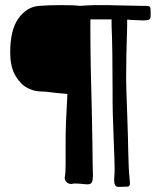

<svg xmlns="http://www.w3.org/2000/svg" viewBox="-20 -725 646 752"><path d="M427 -20 428 -39Q430 -50 428 -106.5Q426 -163 425 -187Q421 -293 421 -320V-365Q421 -541 417 -624V-649H334V-603Q334 -483 340 -273L342 -160L343 -76Q344 -58 344 -36Q344 -20 340 -11.5Q336 -3 323 -3Q315 -3 299 -5Q275 -7 267 -6Q260 -3 251.5 -5.5Q243 -8 237.5 -15.5Q232 -23 234 -33Q237 -48 237 -83V-174Q237 -238 244 -357L201 -361Q155 -367 137 -367Q115 -367 88.5 -380Q62 -393 41 -427.5Q20 -462 20 -520Q20 -609 53 -654Q86 -699 134 -702Q173 -705 217 -705Q274 -705 292 -702Q325 -704 325 -704Q338 -705 372 -705Q414 -705 439 -704L537 -702H551Q558 -702 561.5 -701Q565 -700 567 -698Q570 -694 570 -682V-662Q570 -652 564.5 -648.5Q559 -645 542 -645L492 -647Q489 -648 478 -648V-623Q474 -499 474 -416Q474 -391 478 -283Q482 -171 482 -143Q484 -53 487 -32Q487 -26 488 -19.5Q489 -13 489 -8Q489 6 479 6L443 7Q427 7 427 -20Z"/></svg>

Font: Barriecito
Style: Regular
Weight: 400
Designer: Pablo Cosgaya & Sergio Jiménez
Foundry: Pablo Cosgaya & Sergio Jiménez
Version: Version 1.001